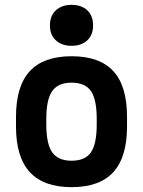

<svg xmlns="http://www.w3.org/2000/svg" viewBox="-20 -762 590 792"><path d="M275 10Q160 10 103 -52Q46 -114 46 -240V-280Q46 -407 103 -468.5Q160 -530 275 -530Q391 -530 447.5 -468.5Q504 -407 504 -280V-240Q504 -114 447.5 -52Q391 10 275 10ZM275 -99Q331 -99 355 -133.5Q379 -168 379 -249V-271Q379 -352 355 -386.5Q331 -421 275 -421Q220 -421 195.5 -386.5Q171 -352 171 -271V-249Q171 -168 195.5 -133.5Q220 -99 275 -99ZM275 -573Q235 -573 210.5 -595.5Q186 -618 186 -657Q186 -697 210.5 -719.5Q235 -742 275 -742Q316 -742 340 -719.5Q364 -697 364 -657Q364 -618 340 -595.5Q316 -573 275 -573Z"/></svg>

Font: M PLUS Code Latin SemiExpanded SemiBold
Style: Regular
Weight: 600
Width: 6
Designer: Coji Morishita
Foundry: UNDERFOREST DESIGN
Version: Version 1.002; ttfautohint (v1.8.3)